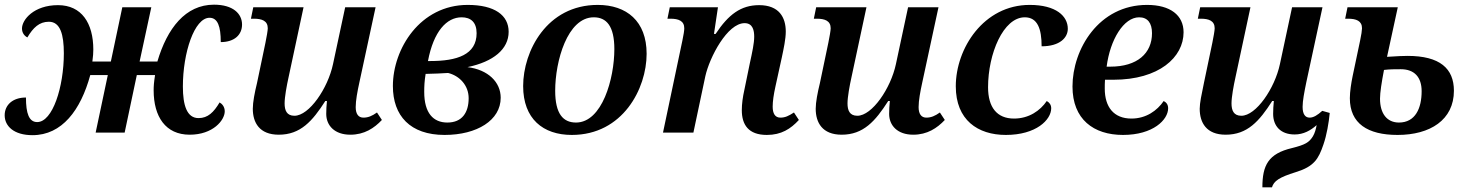

<svg xmlns="http://www.w3.org/2000/svg" viewBox="-39 -567 6280 821"><path d="M100 11C226 11 306 -96 347 -246H422L370 0H494L546 -246H624C619 -214 618 -198 618 -181C618 -68 669 9 772 9C872 9 922 -53 922 -91C922 -110 911 -123 900 -129C875 -87 850 -62 810 -62C760 -62 743 -117 743 -197C743 -341 792 -491 857 -491C892 -491 905 -454 905 -387C963 -387 996 -418 996 -462C996 -508 958 -547 876 -547C754 -547 676 -446 634 -304H558L608 -536H484L435 -304H356C359 -327 360 -340 360 -355C360 -468 310 -545 209 -545C106 -545 55 -483 55 -445C55 -426 66 -413 78 -407C103 -449 129 -474 170 -474C219 -474 234 -419 234 -339C234 -195 186 -45 120 -45C85 -45 72 -82 72 -150C15 -150 -19 -118 -19 -74C-19 -28 20 11 100 11Z M1153 9C1246 9 1297 -49 1352 -135H1359C1357 -116 1356 -97 1356 -80C1356 -30 1392 9 1459 9C1519 9 1561 -19 1594 -54L1573 -86C1552 -71 1535 -64 1515 -64C1494 -64 1482 -79 1482 -109C1482 -137 1489 -175 1498 -216L1567 -536H1437L1385 -293C1363 -189 1283 -72 1220 -72C1187 -72 1178 -95 1178 -125C1178 -152 1187 -201 1195 -237L1259 -536H1044L1034 -487H1047C1081 -487 1106 -478 1106 -446C1106 -437 1101 -408 1096 -384L1060 -212C1050 -171 1042 -130 1042 -102C1042 -43 1070 9 1153 9Z M1862 10C2001 10 2102 -53 2102 -149C2102 -216 2048 -269 1960 -280C2071 -303 2136 -357 2136 -431C2136 -502 2076 -546 1961 -546C1757 -546 1641 -358 1641 -199C1641 -72 1715 10 1862 10ZM1935 -493C1974 -493 1999 -472 1999 -425C1999 -333 1915 -306 1801 -306H1791C1815 -433 1871 -493 1935 -493ZM1874 -43C1814 -43 1775 -83 1775 -174C1775 -198 1776 -221 1781 -251C1819 -252 1850 -253 1877 -255C1926 -243 1965 -202 1965 -147C1965 -86 1937 -43 1874 -43Z M2406 10C2624 10 2726 -188 2726 -337C2726 -477 2640 -546 2517 -546C2299 -546 2198 -348 2198 -199C2198 -59 2283 10 2406 10ZM2424 -43C2369 -43 2335 -80 2335 -179C2335 -305 2387 -493 2500 -493C2554 -493 2588 -456 2588 -357C2588 -231 2536 -43 2424 -43Z M3240 10C3302 10 3342 -16 3377 -54L3356 -86C3333 -71 3318 -64 3298 -64C3275 -64 3265 -82 3265 -111C3265 -133 3269 -162 3277 -198L3304 -321C3312 -359 3321 -400 3321 -432C3321 -492 3293 -545 3207 -545C3129 -545 3076 -505 3021 -422H3014L3031 -536H2825L2815 -487H2828C2862 -487 2887 -478 2887 -446C2887 -437 2884 -417 2879 -394L2796 0H2926L2977 -241C2995 -322 3071 -468 3145 -468C3181 -468 3186 -435 3186 -410C3186 -383 3178 -345 3167 -295L3144 -183C3137 -152 3133 -122 3133 -96C3133 -34 3161 10 3240 10Z M3560 9C3653 9 3704 -49 3759 -135H3766C3764 -116 3763 -97 3763 -80C3763 -30 3799 9 3866 9C3926 9 3968 -19 4001 -54L3980 -86C3959 -71 3942 -64 3922 -64C3901 -64 3889 -79 3889 -109C3889 -137 3896 -175 3905 -216L3974 -536H3844L3792 -293C3770 -189 3690 -72 3627 -72C3594 -72 3585 -95 3585 -125C3585 -152 3594 -201 3602 -237L3666 -536H3451L3441 -487H3454C3488 -487 3513 -478 3513 -446C3513 -437 3508 -408 3503 -384L3467 -212C3457 -171 3449 -130 3449 -102C3449 -43 3477 9 3560 9Z M4262 10C4392 10 4456 -55 4456 -104C4456 -119 4448 -129 4437 -135C4409 -94 4361 -60 4297 -60C4224 -60 4186 -108 4186 -194C4186 -337 4251 -493 4343 -493C4398 -493 4415 -443 4415 -369C4493 -369 4527 -406 4527 -444C4527 -498 4477 -546 4364 -546C4167 -546 4048 -360 4048 -198C4048 -54 4142 10 4262 10Z M4763 10C4892 10 4956 -55 4956 -104C4956 -119 4949 -129 4937 -135C4909 -94 4862 -60 4799 -60C4723 -60 4685 -110 4685 -188C4685 -199 4685 -213 4686 -226H4722C4917 -226 5022 -322 5022 -429C5022 -502 4965 -546 4866 -546C4659 -546 4547 -356 4547 -197C4547 -57 4637 10 4763 10ZM4693 -282C4708 -398 4766 -493 4832 -493C4868 -493 4887 -469 4887 -425C4887 -339 4824 -282 4709 -282Z M5202 9C5295 9 5346 -49 5401 -135H5408C5406 -116 5405 -97 5405 -80C5405 -28 5437 8 5497 8C5535 8 5565 -9 5591 -32C5588 -15 5583 3 5575 16C5559 42 5542 52 5486 66C5384 90 5359 140 5359 234H5400C5408 207 5431 191 5502 169C5580 145 5599 113 5620 51C5634 11 5643 -42 5647 -84L5615 -93C5595 -75 5578 -64 5561 -64C5542 -64 5531 -79 5531 -110C5531 -136 5538 -172 5547 -216L5616 -536H5486L5434 -293C5412 -189 5332 -72 5269 -72C5236 -72 5227 -95 5227 -125C5227 -152 5236 -201 5244 -237L5308 -536H5093L5083 -487H5096C5130 -487 5155 -478 5155 -446C5155 -437 5150 -408 5145 -384L5109 -212C5099 -164 5091 -126 5091 -102C5091 -43 5119 9 5202 9Z M5937 10C6076 10 6178 -54 6178 -179C6178 -274 6118 -328 5980 -328C5964 -328 5937 -327 5892 -324L5938 -536H5723L5713 -487H5725C5760 -487 5785 -478 5785 -446C5785 -438 5782 -417 5777 -394L5745 -242C5739 -213 5733 -175 5733 -147C5733 -39 5809 10 5937 10ZM5943 -43C5892 -43 5862 -81 5862 -145C5862 -171 5869 -216 5879 -268C5905 -271 5925 -271 5951 -271C6009 -271 6040 -237 6040 -177C6040 -104 6013 -43 5943 -43Z"/></svg>

Font: Noto Serif SemiBold
Style: Italic
Weight: 600
Italic angle: -12°
Designer: Monotype Design Team
Foundry: Monotype Imaging Inc.
Version: Version 2.014